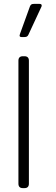

<svg xmlns="http://www.w3.org/2000/svg" viewBox="-20 -970 287 990"><path d="M81 -787 83 -795 134 -936Q137 -944 141.5 -947Q146 -950 156 -950H183Q195 -950 195 -942Q195 -937 193 -934L126 -790Q123 -784 118.5 -781.5Q114 -779 106 -779H91Q81 -779 81 -787ZM75 -23V-657Q75 -680 98 -680H106Q129 -680 129 -657V-23Q129 0 106 0H98Q75 0 75 -23Z"/></svg>

Font: Mitr ExtraLight
Style: Regular
Weight: 250
Designer: Thanarat Vachiruckul
Foundry: Cadson Demak Co.,Ltd.
Version: Version 1.000